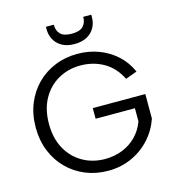

<svg xmlns="http://www.w3.org/2000/svg" viewBox="-130 -1018 1030 1133"><g transform="rotate(-15 385.0 -451.0)"><path d="M532 -893Q532 -858 516 -829.5Q500 -801 469.5 -784Q439 -767 393 -767Q347 -767 316.5 -784.5Q286 -802 270.5 -830.5Q255 -859 255 -894V-909H303Q303 -872 324 -851Q345 -830 393 -830Q441 -830 462 -851Q483 -872 483 -909H532ZM633 -490Q595 -565 532 -600.5Q469 -636 392 -636Q316 -636 255 -601Q194 -566 159 -502Q124 -438 124 -350Q124 -263 159 -199Q194 -135 255 -100Q316 -65 392 -65Q449 -65 498 -84.5Q547 -104 583 -140.5Q619 -177 638 -228V-309H398V-374H719V-224Q696 -157 649 -105Q602 -53 536 -23Q470 7 392 7Q318 7 254.5 -19Q191 -45 143.5 -92.5Q96 -140 69.5 -205.5Q43 -271 43 -350Q43 -429 69.5 -494.5Q96 -560 143.5 -607.5Q191 -655 254.5 -681Q318 -707 392 -707Q461 -707 521.5 -684.5Q582 -662 629 -619.5Q676 -577 703 -516Z"/></g></svg>

Font: Albert Sans
Style: Regular
Weight: 400
Designer: Andreas Rasmussen
Foundry: a.Foundry
Version: Version 1.025